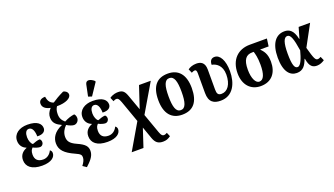

<svg xmlns="http://www.w3.org/2000/svg" viewBox="-84 -1509 4272 2455"><g transform="rotate(-20 2052.0 -282.0)"><path d="M250 10C376 10 430 -42 430 -98C430 -119 419 -133 406 -141C383 -92 341 -60 289 -60C216 -60 179 -97 179 -165C179 -217 196 -235 211 -251C240 -234 282 -223 302 -223C333 -223 352 -249 352 -274C352 -297 341 -313 331 -318C300 -317 260 -303 231 -291C209 -303 189 -350 189 -397C189 -452 207 -492 246 -492C296 -492 315 -431 316 -364C400 -359 430 -397 430 -435C430 -492 384 -548 246 -548C135 -548 53 -492 53 -398C53 -342 83 -295 136 -276V-272C85 -252 40 -213 40 -141C40 -51 108 10 250 10Z M778 223C829 175 892 119 892 43C892 -18 864 -55 758 -102C668 -142 648 -182 648 -237C648 -290 674 -339 712 -375C748 -352 788 -339 809 -339C848 -339 877 -374 877 -411C877 -439 866 -458 855 -467C811 -461 766 -447 716 -420C681 -451 658 -482 658 -541C658 -586 668 -615 685 -640C808 -639 882 -681 882 -729C882 -763 850 -786 822 -789C753 -756 701 -725 662 -698C602 -716 590 -767 583 -806C530 -806 497 -784 497 -742C497 -692 536 -661 602 -648C563 -607 551 -571 551 -533C551 -455 601 -422 661 -394V-392C547 -344 509 -268 509 -198C509 -107 564 -49 696 10C765 40 773 57 773 87C773 120 757 150 728 189Z M1148 -603 1255 -763V-775C1206 -820 1144 -834 1132 -774L1100 -620ZM1139 10C1265 10 1319 -42 1319 -98C1319 -119 1308 -133 1295 -141C1272 -92 1230 -60 1178 -60C1105 -60 1068 -97 1068 -165C1068 -217 1085 -235 1100 -251C1129 -234 1171 -223 1191 -223C1222 -223 1241 -249 1241 -274C1241 -297 1230 -313 1220 -318C1189 -317 1149 -303 1120 -291C1098 -303 1078 -350 1078 -397C1078 -452 1096 -492 1135 -492C1185 -492 1204 -431 1205 -364C1289 -359 1319 -397 1319 -435C1319 -492 1273 -548 1135 -548C1024 -548 942 -492 942 -398C942 -342 972 -295 1025 -276V-272C974 -252 929 -213 929 -141C929 -51 997 10 1139 10Z M1381 240H1541L1623 -8L1681 156C1706 224 1741 250 1806 250C1847 250 1875 240 1911 214L1888 160C1875 167 1861 175 1845 175C1827 175 1811 169 1792 114L1697 -152L1923 -536H1763L1665 -242L1591 -448C1567 -516 1542 -543 1480 -543C1455 -543 1411 -540 1363 -507L1386 -453C1396 -460 1415 -468 1430 -468C1448 -468 1462 -458 1481 -406L1586 -111Z M2155 10C2306 10 2384 -82 2384 -270C2384 -457 2298 -548 2158 -548C2007 -548 1928 -457 1928 -270C1928 -82 2014 10 2155 10ZM2157 -51C2092 -51 2068 -126 2068 -270C2068 -414 2091 -487 2156 -487C2221 -487 2245 -414 2245 -270C2245 -126 2222 -51 2157 -51Z M2678 10C2848 10 2917 -142 2917 -306C2917 -452 2865 -544 2792 -544C2751 -544 2724 -519 2724 -461C2779 -453 2858 -408 2858 -281C2858 -148 2799 -69 2718 -69C2670 -69 2657 -93 2657 -150V-421C2657 -522 2600 -543 2543 -543C2494 -543 2453 -526 2428 -507L2451 -453C2468 -462 2484 -468 2496 -468C2513 -468 2521 -455 2521 -418V-152C2521 -26 2585 10 2678 10Z M3223 10C3377 10 3451 -95 3451 -239C3451 -349 3411 -392 3373 -433H3489L3503 -536H3271C3107 -536 2998 -429 2998 -244C2998 -88 3087 10 3223 10ZM3225 -50C3177 -50 3137 -122 3137 -244C3137 -382 3182 -433 3266 -433H3286C3296 -401 3312 -346 3312 -249C3312 -124 3285 -50 3225 -50Z M3714 10C3804 10 3838 -51 3866 -126H3871C3888 -14 3932 10 3988 10C4029 10 4066 -8 4092 -26L4068 -80C4054 -72 4038 -65 4025 -65C3992 -65 3979 -95 3936 -250L4091 -536H3935L3893 -390H3889C3863 -517 3806 -546 3744 -546C3627 -546 3549 -452 3549 -257C3549 -65 3622 10 3714 10ZM3748 -58C3709 -58 3686 -104 3686 -265C3686 -410 3711 -477 3758 -477C3802 -477 3826 -414 3851 -248C3826 -153 3793 -58 3748 -58Z"/></g></svg>

Font: Noto Serif Condensed
Style: Bold
Weight: 700
Width: 3
Designer: Monotype Design Team
Foundry: Monotype Imaging Inc.
Version: Version 2.015